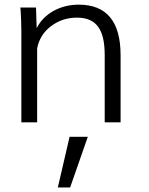

<svg xmlns="http://www.w3.org/2000/svg" viewBox="-20 -534 651 838"><path d="M286.1 284.2 363.3 63H283.7L232.4 284.2ZM142.1 0V-322.3C149.4 -361.8 169.4 -394.5 202.1 -419.4C234.9 -444.3 272.5 -457 315.9 -457C401.9 -457 437 -403.8 437 -293V0H506.3V-293C506.3 -439.9 445.3 -513.7 323.7 -513.7C284.2 -513.7 247.6 -504.9 214.4 -486.8C181.6 -468.8 156.7 -443.8 140.1 -411.1L137.2 -501H68.8L70.3 -485.4C70.8 -474.6 71.8 -460.4 72.3 -442.9C72.8 -425.8 73.2 -410.2 73.2 -396V0Z"/></svg>

Font: Ride Light
Style: Regular
Weight: 300
Version: Version 3.000